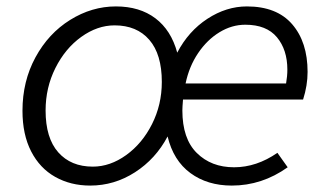

<svg xmlns="http://www.w3.org/2000/svg" viewBox="-20 -565 1019 598"><path d="M50 -220Q50 -312 90.5 -386.5Q131 -461 198.5 -503Q266 -545 341 -545Q415 -545 464 -508Q513 -471 532 -401Q567 -468 626 -506.5Q685 -545 749 -545Q842 -545 890 -489.5Q938 -434 938 -341Q938 -299 924 -255H550Q548 -231 548 -221Q548 -133 593 -88.5Q638 -44 709 -44Q779 -44 844 -89L876 -44Q796 13 702 13Q626 13 573 -26Q520 -65 502 -140Q465 -70 400.5 -28.5Q336 13 261 13Q200 13 152 -14Q104 -41 77 -93.5Q50 -146 50 -220ZM484 -310Q484 -396 445 -441Q406 -486 337 -486Q283 -486 233 -450Q183 -414 152.5 -353Q122 -292 122 -221Q122 -135 161.5 -90.5Q201 -46 269 -46Q323 -46 373 -82Q423 -118 453.5 -178.5Q484 -239 484 -310ZM875 -348Q875 -410 842.5 -449Q810 -488 744 -488Q702 -488 663.5 -464.5Q625 -441 597 -399.5Q569 -358 558 -305H871Q875 -328 875 -348Z"/></svg>

Font: Nebula Sans Book
Style: Regular
Weight: 400
Italic angle: -9°
Designer: Paul D. Hunt for Adobe (as Source Sans)
Foundry: Nebula Entertainment & Broadcasting LLC
Version: Version 1.010